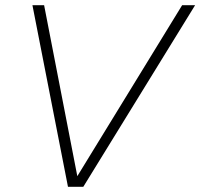

<svg xmlns="http://www.w3.org/2000/svg" viewBox="-20 -720 772 740"><path d="M242 0 105 -700H150L278 -41L682 -700H732L301 0Z"/></svg>

Font: Red Hat Display VF
Style: Italic
Weight: 300
Italic angle: -12°
Designer: Pentagram, MCKL
Foundry: Pentagram, MCKL
Version: Version 1.023